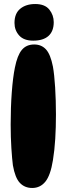

<svg xmlns="http://www.w3.org/2000/svg" viewBox="-20 -966 331 954"><path d="M150 -745Q186 -745 208.5 -720.5Q231 -696 243 -635Q250 -596 254 -531.5Q258 -467 258 -397Q258 -333 254.5 -276Q251 -219 243 -170Q231 -95 205.5 -63.5Q180 -32 140 -32Q103 -32 79 -57Q55 -82 44 -145Q40 -176 36.5 -230Q33 -284 33 -347Q33 -432 38.5 -506.5Q44 -581 54 -630Q66 -691 88.5 -718Q111 -745 150 -745ZM155 -946Q203 -946 225 -918.5Q247 -891 247 -856Q247 -811 221 -787.5Q195 -764 145 -764Q98 -764 75 -790Q52 -816 52 -852Q52 -899 80.5 -922.5Q109 -946 155 -946Z"/></svg>

Font: DynaPuff Condensed SemiBold
Style: Regular
Weight: 600
Width: 3
Designer: Toshi Omagari, Jennifer Daniel
Foundry: Google Fonts
Version: Version 2.000